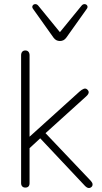

<svg xmlns="http://www.w3.org/2000/svg" viewBox="-20 -927 508 955"><path d="M85 -16V-652Q85 -663 90.5 -669.5Q96 -676 106 -676Q116 -676 121.5 -669.5Q127 -663 127 -652V-249V-247L375 -471Q386 -481 396 -485Q406 -489 414 -482Q420 -476 421 -471Q422 -466 419 -460Q416 -454 408 -447L188 -248V-284L432 -27Q440 -18 440.5 -10.5Q441 -3 436 2Q429 9 420.5 8Q412 7 404 -1L180 -239L127 -190V-16Q127 -5 121.5 0.5Q116 6 106 6Q96 6 90.5 0Q85 -6 85 -16ZM246 -740 145 -882Q138 -891 142 -898.5Q146 -906 155 -906.5Q164 -907 171 -898L278 -767L385 -898Q392 -907 401 -906.5Q410 -906 414 -898.5Q418 -891 411 -882L310 -740Q298 -723 278 -723Q258 -723 246 -740Z"/></svg>

Font: SN Pro Thin
Style: Regular
Weight: 200
Designer: Tobias Whetton
Foundry: Supernotes
Version: Version 1.003;Glyphs 3.3 (3324)